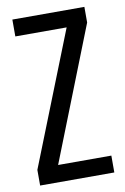

<svg xmlns="http://www.w3.org/2000/svg" viewBox="-80 -737 513 785"><g transform="rotate(-10 176.5 -344.0)"><path d="M22 0V-65L241 -618H28V-688H327V-623L109 -70H330V0Z"/></g></svg>

Font: Saira ExtraCondensed Medium
Style: Regular
Weight: 500
Width: 2
Designer: Hector Gatti with collaboration of the Omnibus-Type team
Foundry: Omnibus-Type
Version: Version 1.101